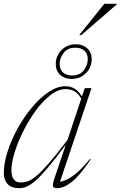

<svg xmlns="http://www.w3.org/2000/svg" viewBox="-22 -972 629 1002"><path d="M262 -41 321.5 -217Q266 -142 227.8 -96.8Q189.5 -51.5 162.8 -28.5Q136 -5.5 116.2 2.2Q96.5 10 78.5 10Q36.5 10 17.2 -12Q-2 -34 -2 -68.5Q-2 -120 17.5 -181Q37 -242 70.2 -302Q103.5 -362 145.2 -412Q187 -462 232 -492Q277 -522 319.5 -522Q375 -522 405.5 -468L420.5 -512H455.5L291 -23.5Q317 -26 355.8 -52Q394.5 -78 448 -143L451.5 -140.5Q396 -57.5 354 -23.8Q312 10 275.5 10Q258.5 10 254.8 1Q251 -8 262 -41ZM37.5 -83.5Q37.5 -54 49.2 -36.8Q61 -19.5 87 -19.5Q104 -19.5 122.5 -25.5Q141 -31.5 166.8 -52.8Q192.5 -74 232 -119Q271.5 -164 330.5 -242L402 -457Q385.5 -486 364.8 -496.5Q344 -507 321 -507Q282 -507 241.8 -476Q201.5 -445 165 -395.2Q128.5 -345.5 99.8 -288Q71 -230.5 54.2 -176.2Q37.5 -122 37.5 -83.5ZM374.5 -741Q410 -741 433.2 -719.8Q456.5 -698.5 456.5 -664Q456.5 -620.5 426.5 -590.2Q396.5 -560 351 -560Q315.5 -560 292.2 -581.2Q269 -602.5 269 -637Q269 -680.5 299 -710.8Q329 -741 374.5 -741ZM354 -578Q394.5 -578 415.2 -604.8Q436 -631.5 436 -663Q436 -692.5 418.2 -707.8Q400.5 -723 371.5 -723Q331 -723 310.2 -696.2Q289.5 -669.5 289.5 -638Q289.5 -609 307.2 -593.5Q325 -578 354 -578ZM391.5 -789 522.5 -952H587V-949L402.5 -789Z"/></svg>

Font: Newsreader Display ExtraLight
Style: Italic
Weight: 275
Italic angle: -17°
Designer: Hugues Gentile
Foundry: Production Type
Version: Version 1.002